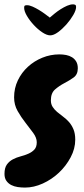

<svg xmlns="http://www.w3.org/2000/svg" viewBox="-40 -849 385 877"><path d="M315.4 -537.1Q315.4 -508.8 296.4 -495.1Q277.3 -481.4 253.9 -469.2Q230.5 -457 211.4 -440.4Q192.4 -423.8 192.4 -390.6Q192.4 -373 200.7 -360.4Q209 -347.7 221.2 -337.4Q233.4 -327.1 248 -316.4Q262.7 -305.7 274.9 -292Q287.1 -278.3 295.4 -258.8Q303.7 -239.3 303.7 -210.9Q303.7 -169.9 282.7 -130.4Q261.7 -90.8 229 -60.1Q196.3 -29.3 155.3 -10.7Q114.3 7.8 74.2 7.8Q57.6 7.8 41 5.4Q24.4 2.9 11.2 -3.9Q-2 -10.7 -10.7 -22.9Q-19.5 -35.2 -19.5 -54.7Q-19.5 -82 -8.8 -97.2Q2 -112.3 18.6 -121.1Q35.2 -129.9 54.2 -134.8Q73.2 -139.6 89.8 -147Q106.4 -154.3 117.2 -166Q127.9 -177.7 127.9 -199.2Q127.9 -219.7 111.8 -241.7Q95.7 -263.7 76.2 -288.6Q56.6 -313.5 40.5 -341.8Q24.4 -370.1 24.4 -404.3Q24.4 -446.3 41.5 -481.9Q58.6 -517.6 87.4 -543.9Q116.2 -570.3 153.3 -585.4Q190.4 -600.6 231.4 -600.6Q247.1 -600.6 262.2 -597.7Q277.3 -594.7 289.1 -587.4Q300.8 -580.1 308.1 -567.9Q315.4 -555.7 315.4 -537.1ZM70.3 -813.5Q70.3 -821.3 73.2 -823.2Q76.2 -825.2 83 -825.2Q94.7 -825.2 108.9 -818.8Q123 -812.5 137.7 -803.7Q152.3 -794.9 165.5 -785.2Q178.7 -775.4 187.5 -768.6Q196.3 -776.4 209.5 -787.1Q222.7 -797.9 237.3 -807.1Q252 -816.4 266.6 -822.8Q281.2 -829.1 293.9 -829.1Q298.8 -829.1 303.2 -827.1Q307.6 -825.2 307.6 -817.4Q307.6 -802.7 294.9 -780.8Q282.2 -758.8 263.7 -737.8Q245.1 -716.8 225.1 -702.1Q205.1 -687.5 189.5 -687.5Q173.8 -687.5 153.3 -701.2Q132.8 -714.8 114.3 -734.9Q95.7 -754.9 83 -776.4Q70.3 -797.9 70.3 -813.5Z"/></svg>

Font: Chewy
Style: Regular
Weight: 400
Version: Version 1.001